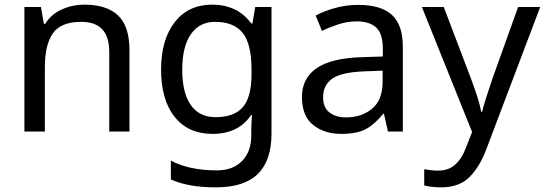

<svg xmlns="http://www.w3.org/2000/svg" viewBox="-20 -566 2344 826"><path d="M343 -546Q439 -546 488 -499.5Q537 -453 537 -349V0H450V-343Q450 -472 330 -472Q241 -472 207 -422Q173 -372 173 -278V0H85V-536H156L169 -463H174Q200 -505 246 -525.5Q292 -546 343 -546Z M893 -546Q946 -546 988.5 -526Q1031 -506 1061 -465H1066L1078 -536H1148V9Q1148 124 1089.5 182Q1031 240 908 240Q790 240 715 206V125Q794 167 913 167Q982 167 1021.5 126.5Q1061 86 1061 16V-5Q1061 -17 1062 -39.5Q1063 -62 1064 -71H1060Q1006 10 894 10Q790 10 731.5 -63Q673 -136 673 -267Q673 -395 731.5 -470.5Q790 -546 893 -546ZM905 -472Q838 -472 801 -418.5Q764 -365 764 -266Q764 -167 800.5 -114.5Q837 -62 907 -62Q988 -62 1025 -105.5Q1062 -149 1062 -246V-267Q1062 -377 1024 -424.5Q986 -472 905 -472Z M1521 -545Q1619 -545 1666 -502Q1713 -459 1713 -365V0H1649L1632 -76H1628Q1593 -32 1554.5 -11Q1516 10 1448 10Q1375 10 1327 -28.5Q1279 -67 1279 -149Q1279 -229 1342 -272.5Q1405 -316 1536 -320L1627 -323V-355Q1627 -422 1598 -448Q1569 -474 1516 -474Q1474 -474 1436 -461.5Q1398 -449 1365 -433L1338 -499Q1373 -518 1421 -531.5Q1469 -545 1521 -545ZM1547 -259Q1447 -255 1408.5 -227Q1370 -199 1370 -148Q1370 -103 1397.5 -82Q1425 -61 1468 -61Q1536 -61 1581 -98.5Q1626 -136 1626 -214V-262Z M1795 -536H1889L2005 -231Q2020 -191 2032 -154.5Q2044 -118 2050 -85H2054Q2060 -110 2073 -150.5Q2086 -191 2100 -232L2209 -536H2304L2073 74Q2045 150 2000.5 195Q1956 240 1878 240Q1854 240 1836 237.5Q1818 235 1805 232V162Q1816 164 1831.5 166Q1847 168 1864 168Q1910 168 1938.5 142Q1967 116 1983 73L2011 2Z"/></svg>

Font: Noto Sans Sogdian
Style: Regular
Weight: 400
Designer: Monotype Design Team
Foundry: Monotype Imaging Inc.
Version: Version 2.002; ttfautohint (v1.8.4.7-5d5b)